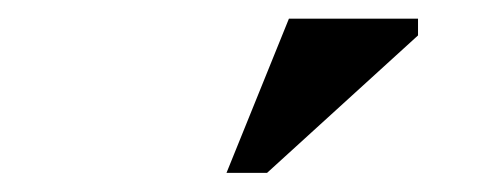

<svg xmlns="http://www.w3.org/2000/svg" viewBox="-20 -690 540 206"><path d="M223 -504.5 290 -670H428.5V-652L266.5 -504.5Z"/></svg>

Font: Newsreader Text
Style: Bold
Weight: 700
Designer: Hugues Gentile
Foundry: Production Type
Version: Version 1.001